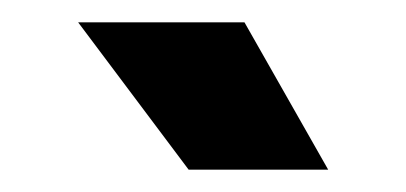

<svg xmlns="http://www.w3.org/2000/svg" viewBox="-20 -720 364 172"><path d="M199 -700H50L149 -568H274Z"/></svg>

Font: Space Cowgirl Black
Style: Regular
Weight: 900
Designer: Valery Marier
Foundry: Valery Marier
Version: Version 1.000;hotconv 1.0.109;makeotfexe 2.5.65596